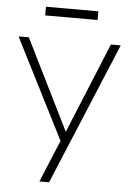

<svg xmlns="http://www.w3.org/2000/svg" viewBox="-58 -906 639 949"><g transform="rotate(5 261.0 -431.5)"><path d="M174 0 267 -224 266 -198 9 -705H60L282 -257H283L467 -705H516L222 0ZM131 -820V-863H391V-820Z"/></g></svg>

Font: Nunito Sans 7pt Condensed ExtraLight
Style: Regular
Weight: 250
Width: 3
Designer: Vernon Adams
Foundry: Vernon Adams
Version: Version 3.101;gftools[0.9.27]